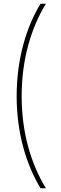

<svg xmlns="http://www.w3.org/2000/svg" viewBox="-20 -852 329 1037"><path d="M199 165H228C145 29 97 -140 97 -332C97 -526 145 -696 228 -832H199C122 -706 70 -533 70 -333C70 -132 122 37 199 165Z"/></svg>

Font: Noto Sans Devanagari Condensed Thin
Style: Regular
Weight: 100
Width: 3
Designer: Jelle Bosma - Monotype Design Team
Foundry: Monotype Imaging Inc.
Version: Version 2.004